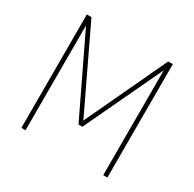

<svg xmlns="http://www.w3.org/2000/svg" viewBox="-155 -878 1057 1044"><g transform="rotate(30 373.0 -356.0)"><path d="M103 0V-712H132L375 -203L614 -712H643V0H617V-658L387 -171H363L129 -658V0Z"/></g></svg>

Font: Haskoy Thin
Style: Regular
Weight: 100
Designer: Ertekin Erdin
Foundry: Ertekin Erdin
Version: Version 2.000; ttfautohint (v1.8.4.7-5d5b)